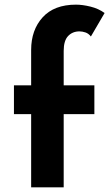

<svg xmlns="http://www.w3.org/2000/svg" viewBox="-20 -806 475 826"><path d="M114 0V-315H40V-439H114V-591Q114 -677 163.5 -731.5Q213 -786 307 -786Q335 -786 369.5 -777.5Q404 -769 430 -750L371 -649Q361 -662 347.5 -666.5Q334 -671 322 -671Q292 -671 273 -651Q254 -631 254 -587V-439H386V-315H254V0Z"/></svg>

Font: Reem Kufi
Style: Regular
Weight: 400
Designer: Khaled Hosny
Version: Version 1.6